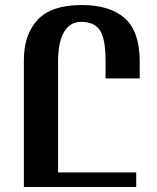

<svg xmlns="http://www.w3.org/2000/svg" viewBox="-20 -744 626 764"><path d="M400 -432V-502Q400 -590 377.5 -623.5Q355 -657 303 -657Q258 -657 234.5 -616Q211 -575 211 -498V-58H522V0H193H75V-505Q75 -606 129.5 -665Q184 -724 305 -724Q418 -724 477 -671Q536 -618 536 -498V-432Z"/></svg>

Font: Noto Serif Armenian SmBold Cond
Style: Regular
Weight: 600
Width: 3
Designer: Monotype Design team
Foundry: Monotype Imaging Inc.
Version: Version 1.000